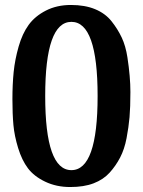

<svg xmlns="http://www.w3.org/2000/svg" viewBox="-20 -737 575 773"><path d="M373 -350.5Q373 -649 267.5 -649Q162 -649 162 -350.5Q162 -52 267.5 -52Q373 -52 373 -350.5ZM493 -506Q505 -428 505 -366.5Q505 -305 501.5 -265Q498 -225 489.5 -180.5Q481 -136 463.5 -102.5Q446 -69 421 -41.5Q396 -14 357 1Q318 16 262.5 16Q207 16 162 -5.5Q117 -27 92.5 -59.5Q68 -92 53 -141Q38 -190 34 -234Q30 -278 30 -337.5Q30 -397 35 -447Q40 -497 55 -549.5Q70 -602 95.5 -637Q121 -672 165 -694.5Q209 -717 265.5 -717Q322 -717 363 -700Q404 -683 429 -651.5Q454 -620 470 -586Q486 -552 493 -506Z"/></svg>

Font: Aladin
Style: Regular
Weight: 400
Designer: Angel Koziupa and Alejandro Paul
Foundry: Angel Koziupa and Alejandro Paul
Version: Version 1.000